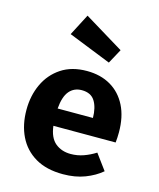

<svg xmlns="http://www.w3.org/2000/svg" viewBox="-127 -945 869 1051"><g transform="rotate(15 307.5 -419.5)"><path d="M212.3 -225.1Q220.5 -158.5 255.9 -129.5Q291.3 -100.5 343.1 -100.5Q380.5 -100.5 415.4 -112.8Q450.3 -125.1 482.6 -145.6L547.7 -57.4Q509.2 -24.6 454.6 -3.6Q400 17.4 330.3 17.4Q236.9 17.4 173.8 -19.7Q110.8 -56.9 79 -122.1Q47.2 -187.2 47.2 -271.8Q47.2 -352.3 77.9 -418.2Q108.7 -484.1 167.9 -523.3Q227.2 -562.6 312.8 -562.6Q390.8 -562.6 447.9 -529.2Q505.1 -495.9 536.7 -433.3Q568.2 -370.8 568.2 -283.1Q568.2 -269.2 567.4 -253.3Q566.7 -237.4 565.1 -225.1ZM312.8 -453.8Q269.2 -453.8 242.6 -422.6Q215.9 -391.3 210.3 -322.6H410.3Q409.7 -382.1 387.2 -417.9Q364.6 -453.8 312.8 -453.8ZM415.9 -637.9 173.8 -734.4 236.9 -855.9 460.5 -720Z"/></g></svg>

Font: Fira Code
Style: Bold
Weight: 700
Monospace: yes
Designer: Carrois Corporate, Edenspiekermann AG, Nikita Prokopov
Foundry: Carrois Corporate, Edenspiekermann AG, Nikita Prokopov
Version: Version 6.000; ttfautohint (v1.8.2) -l 8 -r 50 -G 200 -x 14 